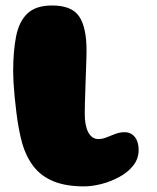

<svg xmlns="http://www.w3.org/2000/svg" viewBox="-20 -650 574 700"><path d="M286.5 29.5Q220 29.5 175 11Q130 -7.5 102.5 -43Q75 -78.5 60.5 -129.5Q54 -152.5 48.8 -180.8Q43.5 -209 39.8 -239.5Q36 -270 33.2 -298.8Q30.5 -327.5 29.2 -351Q28 -374.5 28 -389.5Q28 -464 38.8 -518Q49.5 -572 80.2 -601Q111 -630 170 -630Q241.5 -630 268.5 -590.2Q295.5 -550.5 295.5 -465.5Q295.5 -455 295 -438.2Q294.5 -421.5 293.8 -400.8Q293 -380 292.2 -357.2Q291.5 -334.5 290.8 -312.2Q290 -290 289.5 -270Q289 -250 289 -234.5Q289 -214.5 292 -197.8Q295 -181 301.2 -168.8Q307.5 -156.5 316.8 -149.8Q326 -143 338.5 -143Q353 -143 368.5 -149.2Q384 -155.5 400.5 -161.8Q417 -168 434 -168Q457.5 -168 471.5 -150.5Q485.5 -133 485.5 -103.5Q485.5 -71.5 465.8 -46.5Q446 -21.5 415 -4.8Q384 12 349.8 20.8Q315.5 29.5 286.5 29.5Z"/></svg>

Font: Gluten Black
Style: Regular
Weight: 900
Designer: Tyler Finck
Foundry: Etcetera Type Company
Version: Version 1.300